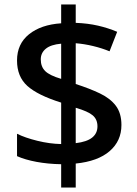

<svg xmlns="http://www.w3.org/2000/svg" viewBox="-20 -779 612 857"><path d="M253 -46Q194 -47 143 -56.5Q92 -66 56 -82V-182Q92 -164 147 -150.5Q202 -137 253 -136V-321Q148 -354 102 -395.5Q56 -437 56 -509Q56 -583 109.5 -626Q163 -669 253 -675V-759H318V-677Q372 -675 417.5 -664.5Q463 -654 503 -637L469 -550Q435 -564 395.5 -573.5Q356 -583 318 -586V-404Q380 -384 426 -362Q472 -340 497 -307Q522 -274 522 -221Q522 -150 469.5 -104.5Q417 -59 318 -49V58H253ZM253 -584Q207 -580 184.5 -561.5Q162 -543 162 -514Q162 -481 182 -461.5Q202 -442 253 -427ZM318 -140Q368 -146 391.5 -165Q415 -184 415 -215Q415 -246 394 -264Q373 -282 318 -298Z"/></svg>

Font: Noto Kufi Arabic Medium
Style: Regular
Weight: 500
Designer: Monotype Design Team, David Williams, Khaled Hosny
Foundry: Google LLC
Version: Version 2.109; ttfautohint (v1.8.4.7-5d5b)